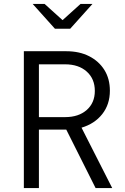

<svg xmlns="http://www.w3.org/2000/svg" viewBox="-20 -962 640 982"><path d="M102 0V-700H319Q386 -700 436 -674.5Q486 -649 514 -604Q542 -559 542 -498Q542 -428 503 -378.5Q464 -329 397 -309L554 0H469L319 -299H179V0ZM179 -363H313Q382 -363 423.5 -399.5Q465 -436 465 -497Q465 -559 423.5 -596Q382 -633 313 -633H179ZM261 -815 147 -942H208L300 -859L392 -942H453L339 -815Z"/></svg>

Font: Red Hat Mono
Style: Regular
Weight: 400
Designer: Pentagram, MCKL
Foundry: Pentagram, MCKL
Version: Version 1.023